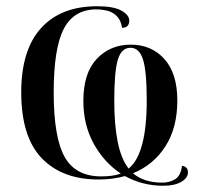

<svg xmlns="http://www.w3.org/2000/svg" viewBox="-20 -565 645 615"><path d="M503 30Q437 30 380 -1Q341 10 296 10Q179 10 113.5 -58.5Q48 -127 48 -269Q48 -405 111.5 -475Q175 -545 291 -545Q344 -545 369 -531Q394 -517 394 -499Q394 -476 371 -476Q367 -501 353.5 -514Q340 -527 322.5 -531Q305 -535 289 -535Q217 -535 184.5 -473Q152 -411 152 -269Q152 -125 187 -62.5Q222 0 304 0Q322 0 337.5 -2Q353 -4 367 -9Q313 -45 280 -105Q247 -165 247 -242Q247 -331 290 -376.5Q333 -422 399 -422Q465 -422 506.5 -376Q548 -330 548 -243Q548 -156 510 -96.5Q472 -37 406 -10Q441 20 500 20Q523 20 541 9Q559 -2 563 -34Q582 -31 582 -13Q582 5 560.5 17.5Q539 30 503 30ZM392 -25Q450 -72 450 -243Q450 -337 438 -374.5Q426 -412 398 -412Q369 -412 357.5 -374Q346 -336 346 -243Q346 -165 357 -110.5Q368 -56 392 -25Z"/></svg>

Font: Noto Serif Display SemiCondensed Medium
Style: Regular
Weight: 500
Width: 4
Designer: Monotype Design Team
Foundry: Monotype Imaging Inc.
Version: Version 2.009